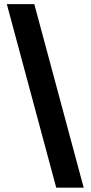

<svg xmlns="http://www.w3.org/2000/svg" viewBox="-20 -781 430 911"><path d="M246.8 109.4H377.1L142.8 -761.4H12.4Z"/></svg>

Font: GiG Sans
Style: Bold
Weight: 700
Designer: Andreas Faust
Version: Version 1.100;FEAKit 1.0